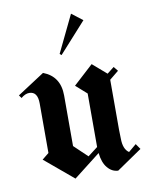

<svg xmlns="http://www.w3.org/2000/svg" viewBox="-75 -688 584 748"><g transform="rotate(-10 217.0 -314.0)"><path d="M300.8 -599.2 193.3 -480 186.7 -485.8 257.5 -632.5ZM43.3 -356.7Q27.5 -356.7 10.8 -342.5L2.5 -354.2L110 -424.2Q175.8 -399.2 175.8 -323.3V-123.3L228.3 -73.3L267.5 -103.3V-143.3V-315L224.2 -353.3L302.5 -425L357.5 -377.5L385 -399.2L399.2 -381.7L363.3 -352.5V-154.2L364.2 -120Q364.2 -77.5 386.7 -62.5L417.5 -88.3L432.5 -66.7L332.5 1.7Q308.3 0.8 290.8 -20Q273.3 -40.8 269.2 -79.2L163.3 3.3L50 -91.7L76.7 -113.3V-309.2Q76.7 -356.7 43.3 -356.7Z"/></g></svg>

Font: Chomsky
Style: Regular
Weight: 400
Version: Version 2.3